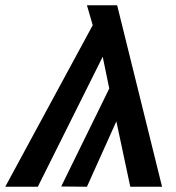

<svg xmlns="http://www.w3.org/2000/svg" viewBox="-63 -711 670 731"><path d="M554 0 383 -691H268L290 -615L-43 0H81L328 -495L353 -374L170 -1L268 0L380 -249L433 0Z"/></svg>

Font: Fira Sans Medium
Style: Italic
Weight: 500
Italic angle: -8°
Designer: bBox Type GmbH & Carrois Corporate GbR & Edenspiekermann AG
Foundry: bBox Type GmbH & Carrois Corporate GbR & Edenspiekermann AG
Version: Version 4.301;PS 004.301;hotconv 1.0.88;makeotf.lib2.5.64775